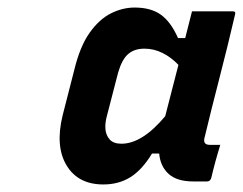

<svg xmlns="http://www.w3.org/2000/svg" viewBox="-20 -780 644 509"><path d="M254 -291Q187 -291 156.5 -341.5Q126 -392 146 -474L177 -595Q192 -657 217.5 -693Q243 -729 274 -744.5Q305 -760 337 -760Q380 -760 406.5 -741Q433 -722 452 -679H471Q475 -694 479 -710.5Q483 -727 489 -750H597Q606 -750 603 -741Q584 -659 562 -574Q540 -489 523 -418Q516 -396 536 -396H564Q550 -351 540 -308Q537 -299 529 -299H492Q449 -299 427 -319Q405 -339 402 -373H383Q357 -330 326 -310.5Q295 -291 254 -291ZM271 -410Q281 -399 302 -399Q357 -399 418 -472Q427 -506 435.5 -540Q444 -574 453 -608Q434 -628 411 -639.5Q388 -651 363 -651Q336 -651 319.5 -636.5Q303 -622 293 -587L264 -475Q258 -454 259.5 -437.5Q261 -421 271 -410Z"/></svg>

Font: Recursive Mn Lnr St
Style: Bold Italic
Weight: 700
Italic angle: -15°
Monospace: yes
Version: Version 1.079;hotconv 1.0.112;makeotfexe 2.5.65598; ttfautoh